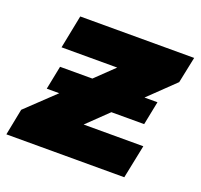

<svg xmlns="http://www.w3.org/2000/svg" viewBox="-122 -654 800 765"><g transform="rotate(20 277.5 -271.0)"><path d="M-22 0 0 -112 120 -226H67L87 -326H224L302 -401H66L94 -542H577L554 -431L445 -326H500L480 -226H341L254 -142H507L478 0Z"/></g></svg>

Font: Montserrat ExtraBold
Style: Italic
Weight: 800
Italic angle: -11.3°
Designer: Julieta Ulanovsky
Foundry: Julieta Ulanovsky
Version: Version 9.000; ttfautohint (v1.8.4.7-5d5b)